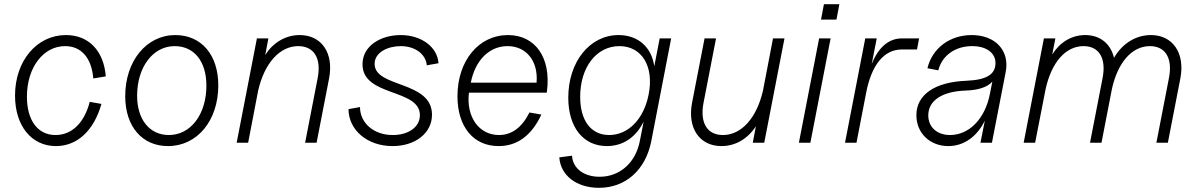

<svg xmlns="http://www.w3.org/2000/svg" viewBox="-20 -684 5742 920"><path d="M248 16C350 16 430 -58 466 -186L410 -196C384 -95 324 -37 246 -37C161 -37 109 -107 109 -221C109 -360 187 -463 292 -463C370 -463 419 -406 427 -308L487 -318C477 -441 405 -516 296 -516C156 -516 52 -392 52 -226C52 -81 131 16 248 16Z M785 16C925 16 1026 -106 1026 -275C1026 -421 945 -516 820 -516C682 -516 580 -392 580 -223C580 -78 661 16 785 16ZM789 -37C697 -37 637 -111 637 -225C637 -363 713 -463 817 -463C910 -463 969 -390 969 -274C969 -136 894 -37 789 -37Z M1502 -309 1442 0H1497L1557 -309C1580 -430 1521 -516 1416 -516C1348 -516 1289 -480 1251 -421L1266 -500H1211L1114 0H1169L1217 -250C1247 -381 1320 -463 1409 -463C1485 -463 1521 -404 1502 -309Z M1861 16C1971 16 2050 -47 2050 -134C2050 -299 1775 -262 1775 -378C1775 -433 1838 -463 1900 -463C1972 -463 2021 -422 2025 -371L2081 -381C2077 -456 2002 -516 1900 -516C1805 -516 1717 -465 1717 -376C1717 -219 1992 -261 1992 -132C1992 -75 1937 -37 1862 -37C1768 -37 1705 -97 1705 -171L1650 -161C1650 -63 1738 16 1861 16Z M2369 16C2458 16 2527 -34 2574 -135L2517 -145C2481 -73 2432 -37 2371 -37C2275 -37 2213 -124 2227 -240H2600L2601 -248C2621 -408 2545 -516 2414 -516C2274 -516 2172 -393 2172 -223C2172 -77 2248 16 2369 16ZM2551 -288H2236C2257 -396 2325 -463 2412 -463C2502 -463 2560 -391 2551 -288Z M2850 216C2977 216 3074 131 3101 -9L3196 -500H3141L3115 -366C3103 -456 3039 -516 2944 -516C2806 -516 2703 -388 2703 -216C2703 -74 2775 16 2888 16C2965 16 3027 -26 3064 -101L3046 -9C3026 96 2950 163 2853 163C2777 163 2724 122 2721 62L2660 70C2666 157 2743 216 2850 216ZM2899 -37C2812 -37 2760 -106 2760 -220C2760 -362 2838 -463 2948 -463C3056 -463 3115 -365 3088 -231C3065 -113 2990 -37 2899 -37Z M3437 16C3505 16 3564 -20 3602 -79L3587 0H3642L3739 -500H3684L3636 -250C3606 -119 3533 -37 3444 -37C3368 -37 3333 -96 3351 -191L3411 -500H3356L3296 -191C3273 -70 3332 16 3437 16Z M3808 0H3863L3960 -500H3905ZM3914 -590H3988L4002 -664H3928Z M4029 0H4084L4130 -238C4156 -374 4216 -447 4302 -447H4374L4384 -500H4302C4239 -500 4189 -458 4157 -377L4181 -500H4126Z M4524 16C4599 16 4662 -30 4699 -106L4678 0H4733L4799 -339C4819 -441 4750 -516 4636 -516C4531 -516 4447 -453 4424 -357L4476 -347C4494 -418 4557 -463 4638 -463C4706 -463 4750 -431 4750 -382C4750 -327 4707 -301 4610 -297C4459 -291 4371 -230 4371 -132C4371 -46 4436 16 4524 16ZM4532 -37C4470 -37 4428 -75 4428 -131C4428 -202 4494 -246 4606 -250C4668 -252 4711 -266 4735 -293L4723 -233C4700 -115 4624 -37 4532 -37Z M5581 -309 5521 0H5576L5636 -309C5659 -429 5600 -516 5495 -516C5422 -516 5357 -475 5318 -407C5302 -474 5252 -516 5180 -516C5115 -516 5059 -482 5022 -423L5037 -500H4982L4885 0H4940L4990 -256C5018 -385 5086 -463 5172 -463C5247 -463 5282 -404 5263 -309L5203 0H5258L5308 -258C5336 -385 5404 -463 5490 -463C5565 -463 5600 -404 5581 -309Z"/></svg>

Font: Uncut Sans Light Italic
Style: Regular
Weight: 300
Italic angle: -11°
Designer: Kasper Nordkvist
Foundry: UNCUT.wtf
Version: Version 1.304;Glyphs 3.2 (3246)